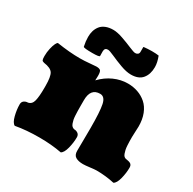

<svg xmlns="http://www.w3.org/2000/svg" viewBox="-170 -941 1130 1127"><g transform="rotate(30 395.0 -378.0)"><path d="M593.8 -766.1Q608.9 -727.1 608.9 -696.3Q608.9 -647.5 584.2 -617.7Q559.6 -587.9 507.3 -587.9Q477.1 -587.9 436.5 -602.8Q396 -617.7 363.3 -632.6Q330.6 -647.5 319.3 -647.5Q296.9 -647.5 296.9 -623L297.4 -591.8Q295.4 -584.5 249 -584.5Q189 -584.5 187.5 -591.8Q180.2 -625 180.2 -654.3Q180.2 -676.8 185.8 -695.6Q191.4 -714.4 203.6 -730.2Q215.8 -746.1 237.5 -755.1Q259.3 -764.2 289.1 -764.2Q315.9 -764.2 354.5 -750.7Q393.1 -737.3 424.8 -723.6Q456.5 -710 466.8 -710Q477.1 -710 483.9 -715.6Q490.7 -721.2 490.7 -731.4V-765.1Q490.7 -765.6 498.5 -766.4Q506.3 -767.1 520.3 -768.1Q534.2 -769 546.4 -769Q575.7 -769 593.8 -766.1ZM615.2 0Q603.5 0 573 3.9Q542.5 7.8 527.3 7.8Q495.6 7.8 477.3 -3.2Q459 -14.2 459 -43Q459 -64.5 459.7 -109.4Q460.4 -154.3 460.4 -198.7Q460.4 -309.1 450.9 -354.7Q441.4 -400.4 409.2 -400.4Q344.7 -400.4 344.7 -319.8V-281.7Q344.7 -260.3 345 -248.3Q345.2 -236.3 346.2 -218.3Q347.2 -200.2 349.4 -189.9Q351.6 -179.7 355.5 -168.5Q359.4 -157.2 365.7 -151.4Q372.1 -145.5 380.9 -143.6Q395.5 -143.6 406.7 -135.3Q418 -127 418 -110.8Q418 -74.2 408 -35.2Q397.9 3.9 379.9 13.2Q310.5 0 229 0Q140.6 0 68.4 13.2Q50.3 3.9 40.3 -35.2Q30.3 -74.2 30.3 -110.8Q30.3 -127 41.5 -135.3Q52.7 -143.6 67.4 -143.6Q92.8 -148.4 100.3 -178.2Q107.9 -208 107.9 -267.1V-280.3Q107.9 -342.3 94 -364.5Q80.1 -386.7 32.7 -393.1Q21 -395.5 17.8 -402.1Q14.6 -408.7 14.6 -429.2Q14.6 -455.1 20.3 -480.2Q25.9 -505.4 33.2 -519.8Q40.5 -534.2 45.9 -534.2Q131.8 -521 200.2 -521Q231.4 -521 265.6 -524.4Q299.8 -527.8 309.6 -527.8Q330.6 -527.8 337.9 -520.3Q345.2 -512.7 345.2 -484.9L344.2 -454.1Q381.3 -493.2 427.2 -513.7Q473.1 -534.2 520.5 -534.2Q557.1 -534.2 589.1 -522.9Q621.1 -511.7 646.2 -489.5Q671.4 -467.3 685.8 -430.7Q700.2 -394 700.2 -346.7Q700.2 -335 698.7 -311Q697.3 -287.1 697.3 -274.4Q697.3 -257.3 697.5 -245.6Q697.8 -233.9 698.7 -217.5Q699.7 -201.2 702.1 -189.9Q704.6 -178.7 708.3 -168Q711.9 -157.2 718 -151.4Q724.1 -145.5 732.4 -144.5Q733.4 -144.5 738.3 -143.6Q743.2 -142.6 744.4 -142.3Q745.6 -142.1 750 -141.1Q754.4 -140.1 755.9 -139.4Q757.3 -138.7 760.7 -137.2Q764.2 -135.7 765.6 -134.3Q767.1 -132.8 769.3 -130.4Q771.5 -127.9 772.5 -125.2Q773.4 -122.6 774.2 -118.9Q774.9 -115.2 774.9 -110.8Q774.9 -74.2 764.9 -35.2Q754.9 3.9 736.8 13.2Q677.7 0 615.2 0Z"/></g></svg>

Font: Coustard Black
Style: Regular
Weight: 900
Foundry: vernon adams
Version: Version 1.001;